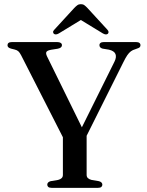

<svg xmlns="http://www.w3.org/2000/svg" viewBox="-20 -902 704 922"><path d="M387.5 -233 296.5 -214.5 81.5 -636.5Q74.5 -650 68 -655.8Q61.5 -661.5 51 -664L33 -668.5Q23 -671.5 19.5 -675.5Q16 -679.5 16 -685Q16 -692 21.2 -696Q26.5 -700 37.5 -700H254.5Q265.5 -700 271.5 -696Q277.5 -692 277.5 -685Q277.5 -672 257 -668L225 -663Q207 -659.5 203 -652.8Q199 -646 205.5 -632L385 -266.5L351.5 -247L529.5 -605.5Q540.5 -627.5 534.5 -642.5Q528.5 -657.5 503 -663.5L472.5 -668.5Q465.5 -670.5 461.5 -674.5Q457.5 -678.5 457.5 -685Q457.5 -692 462.8 -696Q468 -700 478.5 -700H633Q644 -700 649.2 -696Q654.5 -692 654.5 -685Q654.5 -679 651 -675.2Q647.5 -671.5 637.5 -668.5L629.5 -665.5Q618 -662.5 608.8 -655.8Q599.5 -649 591 -636.5Q582.5 -624 572 -602.5ZM282 -255 396 -256.5V-62.5Q396 -52.5 402 -46.8Q408 -41 419.5 -38L455 -32Q471.5 -27.5 471.5 -15Q471.5 -8.5 466.5 -4.2Q461.5 0 451 0H227.5Q217 0 212 -4.2Q207 -8.5 207 -15Q207 -27.5 223 -32L259 -38Q270.5 -41 276.2 -46.8Q282 -52.5 282 -62.5ZM388 -818H348.5L474 -741.5Q489 -733 497.5 -739.5Q501 -742.5 501.2 -747.8Q501.5 -753 496 -759L400.5 -863Q392 -872 385.2 -877Q378.5 -882 368.5 -882Q358.5 -882 351.5 -877Q344.5 -872 336 -863L240.5 -759Q234.5 -753 235 -747.8Q235.5 -742.5 239 -739.5Q247.5 -733 262.5 -741.5Z"/></svg>

Font: Fraunces 48pt
Style: Regular
Weight: 400
Version: Version 1.000;[b76b70a41]